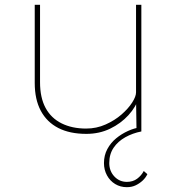

<svg xmlns="http://www.w3.org/2000/svg" viewBox="-20 -545 725 796"><path d="M338 10Q269 10 221.5 -14.5Q174 -39 149 -86Q124 -133 124 -201V-525H146V-204Q146 -140 169 -97.5Q192 -55 235.5 -33.5Q279 -12 337 -12Q380 -12 418 -29Q456 -46 484 -70.5Q512 -95 528 -120Q544 -145 544 -162V-525H566V0H546L544 -137L555 -140Q544 -102 512.5 -67.5Q481 -33 436.5 -11.5Q392 10 338 10ZM506 231Q479 231 457.5 218Q436 205 423.5 182Q411 159 411 131Q411 99 425 73Q439 47 461.5 28.5Q484 10 510.5 -2Q537 -14 561 -17L566 0Q530 7 499.5 24Q469 41 451 67.5Q433 94 433 131Q433 164 454 186.5Q475 209 506 209Q531 209 548.5 196Q566 183 576 164L591 177Q584 192 571 204Q558 216 542 223.5Q526 231 506 231Z"/></svg>

Font: Lexend Exa Thin
Style: Regular
Weight: 250
Designer: Bonnie Shaver-Troup, Thomas Jockin
Foundry: Lexend
Version: Version 1.007